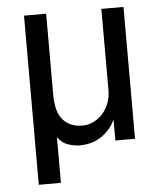

<svg xmlns="http://www.w3.org/2000/svg" viewBox="-50 -574 651 769"><g transform="rotate(-5 275.0 -190.0)"><path d="M75 -530H164V-203Q164 -134 192.5 -102.5Q221 -71 270 -71Q293 -71 314 -81Q335 -91 351 -108.5Q367 -126 376.5 -150.5Q386 -175 386 -203V-530H475V0H396V-85Q380 -47 342.5 -20Q305 7 251 7Q232 7 206.5 -1Q181 -9 164 -34V150H75Z"/></g></svg>

Font: Golos UI VF
Style: Regular
Weight: 400
Designer: A.Korolkova, Vitaly Kuzmin
Foundry: ParaType Ltd
Version: Version 2.000